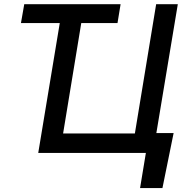

<svg xmlns="http://www.w3.org/2000/svg" viewBox="-20 -748 911 939"><path d="M569.8 -727.5 554.7 -635.3H82.5L98.6 -727.5ZM829.1 -97.2 774.4 171.9H665L693.4 0H642.6L658.7 -97.2ZM167 0 287.6 -727.5H392.6L288.6 -95.2H639.6L743.7 -727.5H849.6L728.5 0Z"/></svg>

Font: Inter Tight Medium
Style: Italic
Weight: 500
Italic angle: -9.39999°
Designer: Rasmus Andersson
Foundry: rsms
Version: Version 3.004